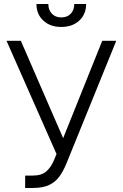

<svg xmlns="http://www.w3.org/2000/svg" viewBox="-20 -932 615 962"><path d="M106 9.8V-52.2H142.6Q188.5 -52.2 212.4 -73.5Q236.3 -94.7 251 -130.9L263.2 -160.2L12.7 -727.5H84.5L296.4 -239.7L492.2 -727.5H562.5L312 -110.8Q296.9 -74.7 277.6 -47.6Q258.3 -20.5 226.8 -5.4Q195.3 9.8 144 9.8ZM287.1 -796.9Q231.4 -796.9 197 -828.9Q162.6 -860.8 162.6 -912.1H222.2Q222.2 -881.8 240 -863.3Q257.8 -844.7 287.1 -844.7Q316.9 -844.7 334.5 -863.3Q352.1 -881.8 352.1 -912.1H411.6Q411.6 -860.8 377.2 -828.9Q342.8 -796.9 287.1 -796.9Z"/></svg>

Font: Inter Tight Light
Style: Regular
Weight: 300
Designer: Rasmus Andersson
Foundry: rsms
Version: Version 3.004